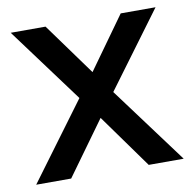

<svg xmlns="http://www.w3.org/2000/svg" viewBox="-66 -606 677 673"><g transform="rotate(-10 272.5 -270.0)"><path d="M10 0 212 -273 14.5 -540H138.5L273 -354.5L406 -540H530L332.5 -273L535 0H410.5L273 -191.5L134.5 0Z"/></g></svg>

Font: Cns Manrope SemBd
Style: Regular
Weight: 600
Designer: Mikhail Sharanda
Foundry: Mikhail Sharanda
Version: Version 4.504